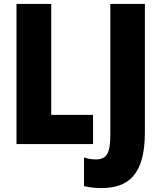

<svg xmlns="http://www.w3.org/2000/svg" viewBox="-20 -734 823 978"><path d="M64 0H454V-149H241V-714H64ZM496 224C634 224 718 156 718 -60V-714H542V-49C542 45 525 78 468 78C445 78 425 74 408 68V214C433 220 462 224 496 224Z"/></svg>

Font: Noto Sans Condensed Black
Style: Regular
Weight: 900
Width: 3
Designer: Monotype Design Team
Foundry: Monotype Imaging Inc.
Version: Version 2.013